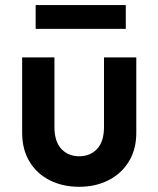

<svg xmlns="http://www.w3.org/2000/svg" viewBox="-20 -717 617 749"><path d="M289.1 11.7Q224.6 11.7 174.3 -13.7Q124 -39.1 95.2 -86.4Q66.4 -133.8 66.4 -199.2V-493.2H192.4V-221.7Q192.4 -165 219.2 -136.2Q246.1 -107.4 289.1 -107.4Q332 -107.4 358.9 -136.2Q385.7 -165 385.7 -221.7V-493.2H511.7V-199.2Q511.7 -133.8 482.4 -86.4Q453.1 -39.1 402.8 -13.7Q352.5 11.7 289.1 11.7ZM119.1 -604.5V-697.3H470.7V-604.5Z"/></svg>

Font: Sen
Style: Bold
Weight: 700
Designer: Kosal Sen, Philatype
Foundry: Philatype
Version: Version 2.000;gftools[0.9.31]